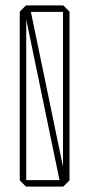

<svg xmlns="http://www.w3.org/2000/svg" viewBox="-20 -690 330 710"><path d="M200 -24 70 -652H93L223 -25V-24ZM76 0 53 -23V-24H213V0ZM53 -24V-647L76 -670H77V-24ZM213 0V-646H237V-23L214 0ZM77 -646V-670H214L237 -647V-646Z"/></svg>

Font: Foldit Thin
Style: Regular
Weight: 100
Designer: Sophia Tai
Foundry: Sophia Tai
Version: Version 1.003